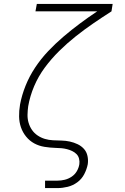

<svg xmlns="http://www.w3.org/2000/svg" viewBox="-20 -755 640 980"><path d="M210 205V167H274Q292 167 310.5 162.5Q329 158 345.5 147Q362 136 372 119Q382 102 385 83Q387 69 383.5 55Q380 41 370.5 31.5Q361 22 348.5 16Q336 10 322.5 6.5Q309 3 294.5 1.5Q280 0 266 0H265Q235 -1 207 -5.5Q179 -10 155 -23Q131 -36 113.5 -57.5Q96 -79 87 -105Q78 -131 77.5 -160.5Q77 -190 82 -219Q82 -219 82 -219Q82 -219 82 -220Q91 -269 110.5 -317.5Q130 -366 159.5 -410.5Q189 -455 226 -494Q263 -533 304 -568Q345 -603 388 -635Q431 -667 476 -697H161L168 -735H555L549 -697Q502 -667 456 -635.5Q410 -604 366 -569Q322 -534 282 -494.5Q242 -455 209 -410.5Q176 -366 154.5 -315.5Q133 -265 124 -213Q121 -192 120.5 -170Q120 -148 126 -128Q132 -108 143.5 -91.5Q155 -75 172 -63.5Q189 -52 209 -46Q229 -40 251 -39Q273 -38 294.5 -37.5Q316 -37 336.5 -32.5Q357 -28 376 -19Q395 -10 408.5 5Q422 20 426.5 41Q431 62 428 83Q423 109 410 134Q397 159 374.5 175.5Q352 192 325.5 198.5Q299 205 274 205Z"/></svg>

Font: Iosevka Slab XLtEx
Style: Italic
Weight: 200
Width: 7
Italic angle: -9°
Monospace: yes
Designer: Belleve Invis
Foundry: Belleve Invis
Version: Version 11.1.0; ttfautohint (v1.8.3)